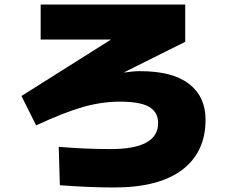

<svg xmlns="http://www.w3.org/2000/svg" viewBox="-20 -775 1040 850"><path d="M890 -245Q890 -102 787 -23.5Q684 55 485 55Q375 55 245 45L240 -125Q357 -115 470 -115Q680 -115 680 -230Q680 -278 641 -301.5Q602 -325 510 -325Q431 -325 348 -301.5Q265 -278 140 -220L75 -350L470 -599V-600H160V-755H800V-590L530 -455V-454Q570 -460 600 -460Q744 -460 817 -403.5Q890 -347 890 -245Z"/></svg>

Font: Mplus 1p Black
Style: Regular
Weight: 900
Version: Version 1.061